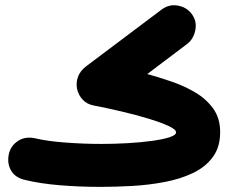

<svg xmlns="http://www.w3.org/2000/svg" viewBox="-20 -649 890 746"><path d="M552.2 -361.3Q594.7 -349.6 643.8 -333Q692.9 -316.4 736.3 -291.3Q779.8 -266.1 807.6 -228.3Q835.4 -190.4 835.4 -135.7Q835.4 -77.1 806.6 -38.3Q777.8 0.5 728.8 23.7Q679.7 46.9 618.9 58.3Q558.1 69.8 493.7 73.5Q429.2 77.1 369.6 77.1Q290 77.1 213.1 70.8Q136.2 64.5 75.7 49.8Q37.6 40.5 22.2 12.2Q6.8 -16.1 14.6 -51.3Q22 -83.5 51 -102.1Q80.1 -120.6 120.6 -110.8Q166 -100.1 235.8 -95Q305.7 -89.8 374.5 -89.8Q425.8 -89.8 476.8 -92.8Q527.8 -95.7 570.3 -101.6Q612.8 -107.4 638.4 -115.7Q664.1 -124 664.1 -134.8Q664.1 -146 634.5 -159.7Q605 -173.3 556.9 -188Q508.8 -202.6 452.6 -215.8Q396.5 -229 343.3 -239.3Q317.9 -244.1 301.5 -261.5Q285.2 -278.8 279.8 -302.2Q274.4 -325.7 282.7 -349.6Q291 -373.5 314.9 -391.6L607.9 -611.8Q636.7 -633.3 670.2 -627.4Q703.6 -621.6 723.1 -597.2Q746.1 -567.9 739 -532.5Q731.9 -497.1 707.5 -478.5Z"/></svg>

Font: Mikhak Black
Style: Regular
Weight: 900
Designer: Amin Abedi
Version: Version 3.3